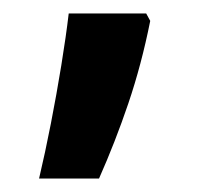

<svg xmlns="http://www.w3.org/2000/svg" viewBox="-20 -135 309 285"><path d="M197 -115 203 -104Q190 -39 170.5 18.5Q151 76 127 130H38Q47 92 55.5 48.5Q64 5 71 -38Q78 -81 82 -115Z"/></svg>

Font: Noto Sans Malayalam Condensed SemiBold
Style: Regular
Weight: 600
Width: 3
Designer: Jelle Bosma - Monotype Design Team
Foundry: Monotype Imaging Inc.
Version: Version 2.104; ttfautohint (v1.8.4.7-5d5b)